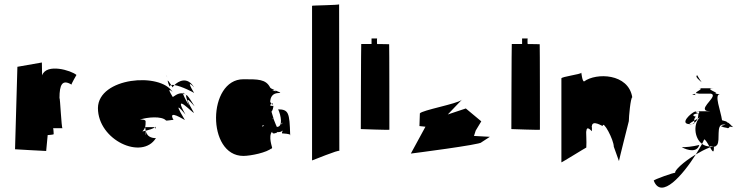

<svg xmlns="http://www.w3.org/2000/svg" viewBox="-20 -759 3484 894"><path d="M50 -64C50 -64 184 -56 195 -56L202 -130C204 -130 230 -132 230 -134C230 -136 229 -162 227 -162H271C266 -162 260 -305 257 -303C257 -365 270 -391 313 -365C311 -367 336 -410 336 -410C312 -431 196 -466 176 -408L175 -468L61 -448C61 -447 50 -64 50 -64Z M436 -256C436 -106 642 -12 706 -116C684 -115 663 -126 662 -145C658 -120 659 -130 658 -150C651 -148 645 -148 643 -147C649 -153 653 -159 656 -167H701C695 -160 673 -154 658 -150C658 -155 657 -161 656 -167C658 -175 658 -184 658 -194C658 -201 645 -203 631 -202C667 -214 732 -219 752 -199C752 -194 785 -203 788 -200C758 -254 838 -200 841 -200C772 -314 844 -225 844 -225C779 -339 880 -228 883 -234C815 -350 886 -262 886 -264C861 -305 851 -317 848 -316C847 -317 844 -318 843 -319L847 -315C844 -309 860 -268 860 -268C840 -301 833 -318 832 -324C836 -323 839 -321 843 -319C836 -326 831 -330 832 -324C807 -329 786 -305 784 -308C750 -363 784 -330 784 -330C728 -424 438 -399 436 -256ZM701 -167H703C703 -168 702 -170 702 -170C702 -169 702 -168 701 -167ZM706 -167C706 -167 703 -167 703 -167C703 -163 704 -159 706 -161ZM752 -412C754 -408 757 -401 762 -394C762 -394 757 -402 752 -412ZM770 -355C770 -359 773 -362 777 -363C752 -403 761 -376 770 -355ZM777 -363C779 -360 781 -356 784 -352C784 -353 786 -357 792 -363C786 -364 781 -364 777 -363ZM792 -363C825 -358 883 -328 884 -326C840 -398 882 -355 884 -352C851 -406 810 -380 792 -363Z M1113.1 -33C1146.6 -33 1223.7 -48.5 1246.1 -70C1239.1 -63 1240.1 -64 1243.1 -66C1242.1 -64 1242.1 -63 1247.1 -68C1246.1 -68 1244.1 -67 1243.1 -66C1244.5 -67.4 1245.8 -69.6 1247.1 -71C1249.1 -69 1227.1 -125 1247.1 -146C1247.1 -146 1246.1 -131 1267.1 -141C1267.1 -141 1260.1 -133 1272.1 -145C1272.1 -145 1275.1 -141 1275.1 -144C1281.1 -144 1291.1 -145 1293.1 -150C1293.1 -150 1295.1 -151 1295.1 -151C1295.1 -148 1295.1 -144 1293.1 -143V-138H1294.1C1304.1 -138 1326.1 -135 1331.1 -132C1328.1 -234 1324.1 -249 1275.1 -250C1288.1 -222 1299.1 -168 1269.1 -168C1269.1 -168 1261.1 -185 1253.1 -207C1252.1 -206 1249.1 -205 1247.1 -204C1248.1 -206 1250.1 -207 1253.1 -209C1250.1 -218 1247.1 -228 1244.1 -239C1250.1 -246 1252.1 -256 1253.1 -266H1249.1C1241.1 -266 1238.1 -266 1238.1 -271C1239.1 -272 1241.1 -273 1243.1 -275L1251.1 -272V-278C1250.1 -277 1246.1 -276 1244.1 -275C1244.1 -276 1239.1 -282 1243.1 -282H1238.1C1238.1 -307 1249.1 -326 1279.1 -326C1293.1 -326 1279.1 -331 1264.1 -337C1264.1 -336 1264.1 -335 1262.1 -334C1259.1 -336 1252.1 -338 1247.1 -340H1258.1C1249.1 -344 1241.1 -347 1238.1 -351C1218.1 -391 1181.1 -390 1113.1 -390C946.1 -390 941.1 -33 1113.1 -33ZM1201.1 -172C1199.1 -174 1203.1 -175 1210.1 -176C1205.1 -170 1201.1 -167 1201.1 -172ZM1253.1 -207C1255.1 -208 1256.1 -209 1255.1 -210C1254.1 -210 1254.1 -209 1253.1 -209ZM1258.1 -340 1264.1 -337C1264.1 -338 1262.1 -340 1258.1 -340ZM1289.1 -179C1289.1 -181 1291.1 -184 1293.1 -188C1294.1 -187 1293.1 -187 1293.1 -186L1295.1 -188C1296.1 -186 1291.1 -181 1289.1 -179ZM1331.1 -129C1333.1 -130 1333.1 -131 1331.1 -132Z M1433 -12C1433 -11 1560 -64 1560 -56L1559 -739C1559 -735 1433 -734 1433 -732Z M1660 -158C1660 -158 1793 -153 1793 -155C1793 -156 1793 -552 1792 -553C1792 -553 1764 -554 1735 -554C1735 -555 1736 -555 1736 -555C1735 -555 1735 -580 1736 -580H1710V-554H1662C1661 -554 1660 -158 1660 -158Z M1893 -44C1895 -44 2221 -86 2221 -96L2261 -122L2187 -126L2195 -151L2221 -194L2149 -254L2065 -226L2130 -294C2107 -275 1945 -246 1935 -231L1933 -172L1961 -169C1959 -165 1893 -44 1893 -44ZM2130 -294C2131 -295 2132 -295 2132 -296C2132 -296 2130 -294 2130 -294Z M2361 -158C2361 -158 2494 -153 2494 -155C2494 -156 2494 -552 2493 -553C2493 -553 2465 -554 2436 -554C2436 -555 2437 -555 2437 -555C2436 -555 2436 -580 2437 -580H2411V-554H2363C2362 -554 2361 -158 2361 -158Z M2594 -3C2594 -1 2708 -72 2710 -72C2712 -102 2708 -148 2710 -148C2712 -178 2734 -148 2736 -148C2737 -167 2735 -172 2735 -173L2736 -172C2738 -202 2784 -172 2786 -172C2788 -202 2838 -108 2838 -76L2862 -9C2862 -13 2907 -191 2908 -195C2908 -215 2916 -304 2924 -306C2906 -418 2756 -421 2700 -380C2690 -378 2687 -428 2686 -420C2685 -413 2594 -402 2594 -394Z M3024 82C3059 173 3160 55 3220 -40C3161 -5 3118 37 3124 46C3122 42 3022 78 3024 82ZM3154 -74C3182 -58 3226 -48 3236 -84C3203 -76 3172 -73 3154 -74ZM3190 -181C3190 -184 3200 -190 3212 -197C3212 -193 3213 -190 3213 -187C3220 -192 3225 -198 3228 -206C3223 -203 3217 -200 3212 -197C3212 -202 3213 -209 3220 -216C3215 -216 3195 -223 3222 -230C3244 -232 3211 -235 3221 -240H3217C3197 -233 3143 -183 3190 -181ZM3203 -181C3199 -180 3190 -179 3190 -181C3190 -181 3203 -181 3203 -181ZM3203 -181C3211 -181 3213 -184 3213 -187C3210 -185 3207 -182 3203 -181ZM3206 -321C3206 -321 3196 -320 3220 -316C3220 -317 3211 -320 3219 -322C3213 -322 3206 -321 3206 -321ZM3220 -241C3219 -241 3218 -240 3217 -240C3217 -240 3215 -241 3220 -241ZM3228 -323C3225 -323 3222 -322 3219 -322C3221 -322 3224 -323 3228 -323ZM3220 -40C3240 -52 3263 -64 3286 -73C3285 -74 3284 -75 3283 -77C3289 -77 3296 -78 3303 -79C3297 -77 3292 -75 3286 -73C3297 -54 3305 -41 3304 -76C3311.7 -76 3314.4 -79.4 3319 -84C3335 -108 3313 -177 3346 -179C3385 -180 3316 -174 3346 -168C3346 -166 3369 -164 3368 -162C3372 -162 3375 -164 3378 -169.9C3378 -168.9 3392.1 -168 3394 -167C3385 -172 3376 -188 3366 -189C3366 -193 3354 -196 3342 -199C3336 -243 3304 -320 3332 -320C3328 -321 3316 -322 3306 -323C3345 -323 3247 -348 3306 -348H3232C3271 -348 3193 -324 3232 -324V-323H3290C3326.2 -314.4 3242.1 -260.5 3266.1 -245.1C3265.6 -243 3280.4 -241.1 3287 -241H3224C3241 -241 3236 -235 3232 -230C3231 -220 3231 -213 3228 -206C3232 -208 3236 -211 3240 -213C3208 -186 3211 -117 3249 -89C3253 -97 3256 -104 3259 -110C3265 -109 3275 -92 3283 -77C3269 -78 3258 -82 3249 -89C3241 -74 3231 -58 3220 -40ZM3224 -241C3237 -240 3227 -240 3221 -240C3222 -240 3223 -241 3224 -241ZM3226 -409C3216 -402 3231 -390 3247 -376C3239 -388 3230 -401 3226 -409Z"/></svg>

Font: Getaway
Style: Regular
Weight: 400
Version: Version 0.1